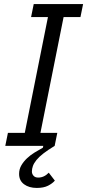

<svg xmlns="http://www.w3.org/2000/svg" viewBox="-20 -718 429 945"><path d="M19 -64H102L216 -634H133L146 -698H389L376 -634H293L179 -64H262L249 0Q216 20 194 37Q172 54 159.5 69.5Q147 85 142 99Q137 113 137 126Q137 138 145 147Q153 156 168 156Q197 156 220 132L250 171Q238 185 216.5 196Q195 207 161 207Q123 207 98.5 189Q74 171 74 138Q74 115 85 96Q96 77 113 61Q130 45 150.5 32.5Q171 20 191 9L193 0H6Z"/></svg>

Font: IBM Plex Sans Cond
Style: Italic
Weight: 400
Width: 3
Italic angle: -11°
Designer: Mike Abbink, Paul van der Laan, Pieter van Rosmalen
Foundry: Bold Monday
Version: Version 1.3